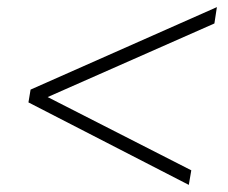

<svg xmlns="http://www.w3.org/2000/svg" viewBox="-20 -557 640 540"><path d="M511 -37 60 -269 66 -305 590 -537 583 -491 114 -284 518 -78Z"/></svg>

Font: Nunito Sans ExtraLight
Style: Italic
Weight: 200
Italic angle: -9°
Designer: Vernon Adams
Foundry: Vernon Adams
Version: Version 3.006; ttfautohint (v1.8.3)